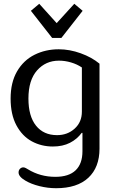

<svg xmlns="http://www.w3.org/2000/svg" viewBox="-20 -760 602 1013"><path d="M143 -703 187 -740 279 -638 372 -740 416 -703 304 -560H255ZM114 193Q78 172 78 150Q78 138 85.5 130.5Q93 123 103 123Q109 123 116.5 127Q124 131 127 133Q192 173 272 173Q343 173 379 138.5Q415 104 415 38V-59H411Q387 -26 349 -6.5Q311 13 259 13Q198 13 147.5 -14.5Q97 -42 66.5 -99Q36 -156 36 -240Q36 -325 70 -383.5Q104 -442 162 -471Q220 -500 290 -500Q347 -500 405.5 -479Q464 -458 505 -424V24Q505 123 446 178Q387 233 276 233Q232 233 188 222Q144 211 114 193ZM412 -171V-404Q387 -421 355 -430.5Q323 -440 291 -440Q221 -440 175.5 -388.5Q130 -337 130 -240Q130 -147 170 -97Q210 -47 281 -47Q336 -47 374 -81.5Q412 -116 412 -171Z"/></svg>

Font: Maitree Medium
Style: Regular
Weight: 500
Designer: CadsonDemak Team
Foundry: CadsonDemak
Version: Version 1.000